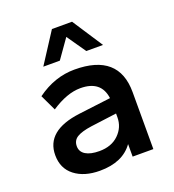

<svg xmlns="http://www.w3.org/2000/svg" viewBox="-129 -796 819 906"><g transform="rotate(-20 280.0 -343.0)"><path d="M219 10Q141 10 93 -27Q45 -64 45 -131Q45 -254 219 -276L380 -296Q368 -388 264 -388Q197 -388 117 -335L79 -415Q168 -480 268 -480Q490 -480 490 -286V0H386V-63Q334 10 219 10ZM435 -543H351L285 -638L218 -543H135L234 -696H335ZM248 -78Q309 -78 345.5 -113.5Q382 -149 382 -199V-218L252 -201Q202 -194 178.5 -179.5Q155 -165 155 -136Q155 -108 179.5 -93Q204 -78 248 -78Z"/></g></svg>

Font: Celebes SemiBold
Style: Regular
Weight: 600
Designer: Anugrah Pasau
Foundry: Lafontype
Version: Version 1.000